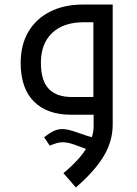

<svg xmlns="http://www.w3.org/2000/svg" viewBox="-20 -505 601 845"><path d="M259 257Q288 234 319 201Q350 168 371 129.5Q392 91 392 50V0H294Q187 0 129 -58.5Q71 -117 71 -228Q71 -307 104.5 -364.5Q138 -422 200 -453.5Q262 -485 345 -485H476V44Q476 115 437.5 180.5Q399 246 314 320ZM391 -78V-407H348Q259 -407 209.5 -360Q160 -313 160 -229Q160 -151 194 -114.5Q228 -78 297 -78ZM374 156 333 141Q305 130 288 125.5Q271 121 254 121Q234 121 199 136L174 99Q200 79 217.5 71Q235 63 255 63Q278 63 317 77Q375 98 392 100Z"/></svg>

Font: Noto Kufi Arabic
Style: Regular
Weight: 400
Designer: Monotype Design Team, David Williams, Khaled Hosny
Foundry: Google LLC
Version: Version 2.109; ttfautohint (v1.8.4.7-5d5b)